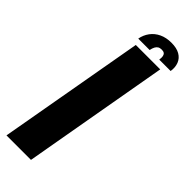

<svg xmlns="http://www.w3.org/2000/svg" viewBox="-279 -813 834 834"><g transform="rotate(45 138.0 -396.0)"><path d="M-16 0H134.5L253.5 -675H103.5ZM206.5 -791.5Q174.5 -791.5 150.2 -780Q126 -768.5 111 -748Q96 -727.5 91.5 -702H161.5Q164 -715 168.5 -723.5Q173 -732 179.8 -736.2Q186.5 -740.5 198 -740.5Q208 -740.5 213.5 -736.5Q219 -732.5 220.8 -724Q222.5 -715.5 220.5 -702H290.5Q294.5 -727.5 286.5 -748Q278.5 -768.5 258.5 -780Q238.5 -791.5 206.5 -791.5Z"/></g></svg>

Font: Anybody Condensed
Style: Bold Italic
Weight: 700
Width: 3
Italic angle: -10°
Version: Version 1.113;gftools[0.9.25]